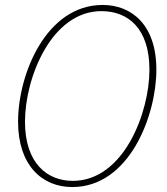

<svg xmlns="http://www.w3.org/2000/svg" viewBox="-20 -745 673 776"><path d="M272 11C504 11 612 -280 612 -463C612 -648 509 -725 395 -725C167 -725 53 -446 53 -253C53 -77 150 11 272 11ZM274 -14C171 -14 81 -85 81 -253C81 -431 188 -700 390 -700C496 -700 584 -632 584 -463C584 -290 480 -14 274 -14Z"/></svg>

Font: Noto Serif SemiCondensed Thin
Style: Italic
Weight: 100
Width: 4
Italic angle: -12°
Designer: Monotype Design Team
Foundry: Monotype Imaging Inc.
Version: Version 2.013